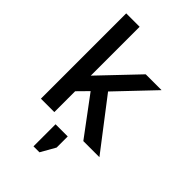

<svg xmlns="http://www.w3.org/2000/svg" viewBox="-272 -794 1114 1114"><g transform="rotate(45 285.0 -237.0)"><path d="M70 -700H180V-299L400 -530H530L316 -305L550 0H418L243 -235L180 -171V0H70ZM235 45H335V136L284 226H235Z"/></g></svg>

Font: .
Style: 
Weight: 500
Designer: A.Korolkova, Vitaly Kuzmin
Foundry: ParaType Ltd
Version: Version 1.000; Glyphs 3.2, build 3192.0